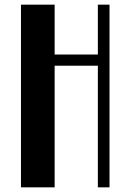

<svg xmlns="http://www.w3.org/2000/svg" viewBox="-20 -804 560 824"><path d="M70 -784H214.5V-570H400V-784H450V0H400V-522H214.5V0H70Z"/></svg>

Font: Facade Sud
Style: Regular
Weight: 100
Designer: Éléonore Fines
Foundry: Velvetyne Type Foundry
Version: Version 1.001;Glyphs 3.2 (3202)